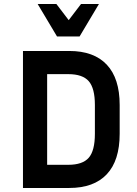

<svg xmlns="http://www.w3.org/2000/svg" viewBox="-20 -933 679 953"><path d="M94 0V-680H324Q446 -680 510 -612Q574 -544 574 -412V-269Q574 -136 510 -68Q446 0 324 0ZM319 -565H214V-115H319Q390 -115 420.5 -150Q451 -185 451 -269V-412Q451 -495 420.5 -530Q390 -565 319 -565ZM471 -913 375 -752H263L167 -913H260L321 -833L382 -913Z"/></svg>

Font: Inria Sans
Style: Bold
Weight: 700
Designer: Black Foundry Team
Foundry: Black Foundry
Version: Version 1.2; ttfautohint (v1.8.3)